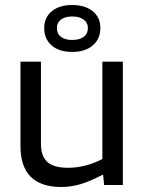

<svg xmlns="http://www.w3.org/2000/svg" viewBox="-20 -741 578 769"><path d="M226 8Q144 8 103 -33Q62 -74 62 -156V-494H144V-166Q144 -115 170 -92Q196 -69 252 -69Q286 -69 320.5 -77.5Q355 -86 390 -104V-494H472V0H397L393 -41H391Q339 -14 301 -3Q263 8 226 8ZM382 -629Q382 -585 351.5 -559Q321 -533 269 -533Q217 -533 187 -559Q157 -585 157 -629Q157 -671 187.5 -696Q218 -721 269 -721Q321 -721 351.5 -696Q382 -671 382 -629ZM208 -629Q208 -606 224 -593.5Q240 -581 269 -581Q299 -581 315.5 -593.5Q332 -606 332 -629Q332 -650 315 -662.5Q298 -675 269 -675Q240 -675 224 -662.5Q208 -650 208 -629Z"/></svg>

Font: Blinker
Style: Regular
Weight: 400
Designer: Juergen Huber
Foundry: supertype
Version: Version 1.017;hotconv 1.0.117;makeotfexe 2.5.65602